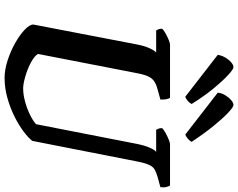

<svg xmlns="http://www.w3.org/2000/svg" viewBox="-118 -896 1014 817"><g transform="rotate(90 388.5 -487.0)"><path d="M311 0Q276 0 236 -13Q196 -26 161 -46Q126 -66 104.5 -87Q83 -108 84 -123L169 -565Q175 -596 185 -617.5Q195 -639 203 -645H109Q107 -648 104 -655Q101 -662 102 -671Q109 -678 122.5 -685.5Q136 -693 149.5 -698.5Q163 -704 169 -704H396Q399 -699 401.5 -688.5Q404 -678 403 -663L356 -650Q326 -642 312.5 -624.5Q299 -607 291 -564L209 -142Q219 -126 246.5 -111.5Q274 -97 305.5 -88Q337 -79 356 -79Q381 -79 411 -87Q441 -95 467.5 -108Q494 -121 508 -134L592 -564Q599 -598 608.5 -619Q618 -640 626 -645H532Q530 -648 527 -655Q524 -662 525 -671Q532 -678 546 -685.5Q560 -693 573.5 -698.5Q587 -704 593 -704H769Q772 -700 775 -689Q778 -678 776 -663L732 -651Q712 -645 700 -638Q688 -631 680 -612.5Q672 -594 665 -556L579 -118Q567 -102 540 -81.5Q513 -61 476 -42.5Q439 -24 396.5 -12Q354 0 311 0ZM552 -769 374 -907Q375 -923 384.5 -938.5Q394 -954 405.5 -964Q417 -974 426 -974Q435 -974 459 -951.5Q483 -929 515.5 -889Q548 -849 583 -796Q580 -789 570.5 -780.5Q561 -772 552 -769ZM391 -769 213 -907Q215 -923 224 -938.5Q233 -954 244.5 -964Q256 -974 265 -974Q274 -974 298.5 -951.5Q323 -929 356 -889Q389 -849 422 -796Q419 -789 410 -780.5Q401 -772 391 -769Z"/></g></svg>

Font: Texturina 72pt 72pt Regular
Style: Bold Italic
Weight: 700
Italic angle: -11°
Designer: Guillermo Torres Carreño
Foundry: Omnibus-Type
Version: Version 1.002; ttfautohint (v1.8.3)